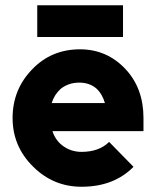

<svg xmlns="http://www.w3.org/2000/svg" viewBox="-20 -700 585 732"><path d="M122 -559H449V-680H122ZM527 -200V-250Q527 -363 459 -436Q388 -512 285 -512Q176 -512 103 -436Q28 -359 28 -250Q28 -142 106 -65Q183 12 291 12Q414 12 489 -64L396 -159Q358 -121 291 -121Q249 -121 217 -146Q204 -156 194.5 -170Q185 -184 180 -200ZM282 -385Q321 -385 347 -363Q370 -342 380 -307H177Q187 -339 211 -361Q241 -385 282 -385Z"/></svg>

Font: Unageo
Style: Bold
Weight: 700
Designer: Richard Sepsi
Foundry: Richard Sepsi
Version: Version 2.000